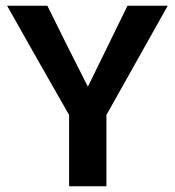

<svg xmlns="http://www.w3.org/2000/svg" viewBox="-20 -653 613 673"><path d="M4.9 -632.8H146Q215.8 -490.7 288.1 -349.1L426.8 -632.8H567.9L353 -250V0H222.2V-250Q107.9 -449.7 4.9 -632.8Z"/></svg>

Font: Tajawal
Style: Bold
Weight: 700
Designer: Boutros Fonts
Foundry: Created by Boutros International 2017
Version: Version 1.700